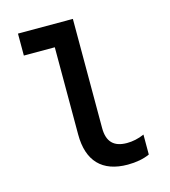

<svg xmlns="http://www.w3.org/2000/svg" viewBox="-111 -829 823 929"><g transform="rotate(-15 300.0 -365.0)"><path d="M340 -193V-740H65V-630H220V-193C220 -60 287 10 415 10C456 10 495 3 525 -11V-111C496 -98 466 -92 438 -92C372 -92 340 -125 340 -193Z"/></g></svg>

Font: CommitMono
Style: 700Regular
Weight: 700
Monospace: yes
Designer: Eigil Nikolajsen
Foundry: Eigil Nikolajsen
Version: Version 1.143